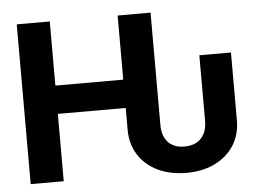

<svg xmlns="http://www.w3.org/2000/svg" viewBox="-52 -795 1166 871"><g transform="rotate(-5 531.0 -359.0)"><path d="M763.2 10.7Q688.5 10.7 632.3 -16.6Q576.2 -43.9 544.9 -93Q513.7 -142.1 513.7 -207.5V-306.6H204.6V0H54.2V-727.5H204.6V-435.5H513.7V-727.5H663.6V-216.3Q663.6 -165.5 689.9 -137.2Q716.3 -108.9 764.2 -108.9Q812.5 -108.9 839.8 -137.2Q867.2 -165.5 867.2 -216.3V-515.6H1011.2V-207.5Q1011.2 -142.1 980 -93Q948.7 -43.9 892.8 -16.6Q836.9 10.7 763.2 10.7Z"/></g></svg>

Font: Inter Display
Style: Bold
Weight: 700
Designer: Rasmus Andersson
Foundry: rsms
Version: Version 4.001;git-9221beed3